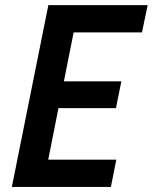

<svg xmlns="http://www.w3.org/2000/svg" viewBox="-20 -740 604 760"><path d="M171.4 -719.7H564.5L542 -611.8H271.5L232.9 -418H460.4L439 -312H211.4L170.9 -107.9H440.4L418.9 0H26.9Z"/></svg>

Font: Reddit Sans Fudge SmBold Italic
Style: Regular
Weight: 600
Italic angle: -11.25°
Designer: Stephen Hutchings
Version: Version 1.013